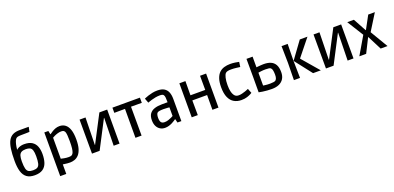

<svg xmlns="http://www.w3.org/2000/svg" viewBox="9 -1843 6353 3097"><g transform="rotate(-20 3185.5 -295.0)"><path d="M294 13Q208 13 157.5 -24Q107 -61 85 -134Q63 -207 63 -316Q63 -439 75.5 -523.5Q88 -608 117 -659.5Q146 -711 194.5 -734Q243 -757 316 -756Q351 -756 376.5 -756Q402 -756 423.5 -756Q445 -756 466 -756L449 -675Q442 -674 423 -673.5Q404 -673 379.5 -672.5Q355 -672 330 -672Q275 -672 251 -667.5Q227 -663 215 -649Q200 -633 188.5 -599.5Q177 -566 170 -522.5Q163 -479 162 -431L139 -436Q162 -479 205 -498.5Q248 -518 299 -518Q384 -518 433.5 -485.5Q483 -453 504 -397Q525 -341 525 -268Q525 -184 504 -120.5Q483 -57 432 -22Q381 13 294 13ZM294 -72Q341 -72 368 -87Q395 -102 406 -144.5Q417 -187 417 -268Q417 -334 405.5 -370Q394 -406 367.5 -419.5Q341 -433 297 -433Q249 -433 221 -417.5Q193 -402 181.5 -366Q170 -330 170 -268Q170 -187 181 -144.5Q192 -102 219.5 -87Q247 -72 294 -72Z M671 166V-584H740L753 -524H758Q778 -539 804 -555.5Q830 -572 863 -584.5Q896 -597 935 -597Q990 -597 1031.5 -566.5Q1073 -536 1095.5 -471Q1118 -406 1118 -303Q1118 -206 1099 -144Q1080 -82 1048 -47.5Q1016 -13 976.5 0.5Q937 14 897 14Q873 14 848 11.5Q823 9 803.5 6Q784 3 775 2V166ZM908 -76Q923 -76 938.5 -78.5Q954 -81 966 -91Q979 -101 988.5 -124.5Q998 -148 1003.5 -193Q1009 -238 1009 -315Q1009 -374 1006 -409Q1003 -444 997.5 -462.5Q992 -481 983 -489Q978 -496 966 -501.5Q954 -507 930 -507Q900 -507 867.5 -497Q835 -487 809.5 -474.5Q784 -462 775 -456V-95Q790 -91 828.5 -83.5Q867 -76 908 -76Z M1277 0 1276 -584H1378L1368 -116H1372L1616 -584H1750V0H1649L1659 -475H1655L1408 0Z M2023 0 2024 -496 1840 -495V-584H2312V-495L2127 -496L2128 0Z M2529 13Q2483 13 2446.5 -9Q2410 -31 2389 -72.5Q2368 -114 2368 -174Q2368 -246 2398 -286.5Q2428 -327 2482.5 -344.5Q2537 -362 2609 -362H2706Q2706 -410 2703 -441.5Q2700 -473 2689 -488Q2681 -500 2665 -504.5Q2649 -509 2626 -509Q2587 -509 2549.5 -502Q2512 -495 2480.5 -485.5Q2449 -476 2430.5 -469Q2412 -462 2412 -462L2382 -541Q2382 -541 2401.5 -549.5Q2421 -558 2454 -569Q2487 -580 2528 -588.5Q2569 -597 2614 -597Q2687 -597 2730 -570.5Q2773 -544 2792 -496Q2811 -448 2811 -382V0H2744L2729 -62H2723Q2716 -57 2698 -45Q2680 -33 2654 -19.5Q2628 -6 2596 3.5Q2564 13 2529 13ZM2553 -76Q2586 -76 2617.5 -86.5Q2649 -97 2673 -108.5Q2697 -120 2706 -126V-274Q2697 -275 2671.5 -277.5Q2646 -280 2605 -280Q2521 -280 2500 -262Q2489 -253 2482.5 -231Q2476 -209 2476 -176Q2476 -123 2494 -99.5Q2512 -76 2553 -76Z M2989 0V-584H3093L3091 -294L3093 0ZM3344 0 3345 -290 3344 -584H3448V0ZM3018 -253V-341H3417V-253Z M3841 13Q3770 13 3715.5 -18Q3661 -49 3630.5 -117Q3600 -185 3600 -294Q3600 -383 3621 -442.5Q3642 -502 3677.5 -535.5Q3713 -569 3761.5 -583Q3810 -597 3864 -597Q3907 -597 3948.5 -591Q3990 -585 4014 -579L4002 -495Q3980 -498 3937 -503.5Q3894 -509 3849 -509Q3811 -509 3787.5 -503Q3764 -497 3752 -484Q3733 -464 3721 -413Q3709 -362 3709 -290Q3709 -223 3719 -182Q3729 -141 3742.5 -120Q3756 -99 3768 -90Q3775 -85 3788.5 -79.5Q3802 -74 3826 -74Q3853 -74 3883 -81.5Q3913 -89 3939 -98Q3965 -107 3981 -114Q3997 -121 3997 -121L4028 -42Q4028 -42 4005 -28.5Q3982 -15 3940 -1Q3898 13 3841 13Z M4363 13Q4324 13 4282.5 10Q4241 7 4204 1.5Q4167 -4 4141 -10L4142 -271L4141 -584H4246V-401Q4259 -403 4279.5 -404.5Q4300 -406 4323 -408Q4346 -410 4366 -410Q4437 -411 4488 -390.5Q4539 -370 4567 -322Q4595 -274 4595 -192Q4595 -126 4567.5 -80.5Q4540 -35 4488.5 -11Q4437 13 4363 13ZM4364 -78Q4398 -78 4423 -82Q4448 -86 4457 -93Q4469 -102 4478.5 -123Q4488 -144 4488 -187Q4488 -222 4483 -254Q4478 -286 4462 -302Q4452 -313 4429.5 -316.5Q4407 -320 4369 -320Q4328 -320 4294 -315.5Q4260 -311 4246 -309V-88Q4254 -87 4272 -84Q4290 -81 4314.5 -79.5Q4339 -78 4364 -78Z M5072 0 4844 -293 5056 -584H5188L4956 -295V-290L5205 0ZM4743 0 4748 -293 4743 -584H4848L4843 -293L4848 0Z M5293 0 5292 -584H5394L5384 -116H5388L5632 -584H5766V0H5665L5675 -475H5671L5424 0Z M5866 0 6045 -305 5871 -584H5985L6106 -362H6111L6231 -584H6345L6170 -303L6350 0H6232L6109 -241H6104L5983 0Z"/></g></svg>

Font: Ruda SemiBold
Style: Regular
Weight: 600
Designer: Mariela Monsalve and Angelina Sanchez
Foundry: Mariela Monsalve and Angelina Sanchez
Version: Version 2.001